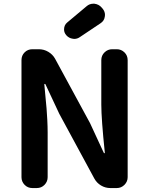

<svg xmlns="http://www.w3.org/2000/svg" viewBox="-20 -1002 788 1017"><path d="M151.4 -5.9Q127 -5.9 110.4 -22.9Q93.8 -40 93.8 -63.5V-683.6Q93.8 -708 110.4 -724.6Q127 -741.2 151.4 -741.2H185.5Q212.9 -741.2 235.8 -727.5Q258.8 -713.9 271.5 -691.4L457 -349.6L529.3 -193.4Q531.2 -190.4 533.7 -190.4Q536.1 -190.4 535.2 -193.4Q516.6 -372.1 516.6 -448.2V-683.6Q516.6 -708 533.7 -724.6Q550.8 -741.2 574.2 -741.2H598.6Q622.1 -741.2 639.2 -724.6Q656.2 -708 656.2 -683.6V-63.5Q656.2 -40 639.2 -22.9Q622.1 -5.9 598.6 -5.9H564.5Q538.1 -5.9 515.1 -19.5Q492.2 -33.2 479.5 -56.6L293.9 -399.4L220.7 -555.7Q219.7 -557.6 217.3 -557.6Q214.8 -557.6 214.8 -554.7Q215.8 -541 220.2 -496.1Q224.6 -451.2 226.6 -427.7Q228.5 -404.3 230.5 -367.2Q232.4 -330.1 232.4 -300.8V-63.5Q232.4 -40 215.8 -22.9Q199.2 -5.9 174.8 -5.9ZM403.3 -805.7Q389.6 -795.9 373 -795.9Q369.1 -795.9 365.2 -796.9Q344.7 -799.8 331.1 -815.4Q319.3 -829.1 319.3 -845.7Q319.3 -869.1 335.9 -882.8L438.5 -968.8Q454.1 -982.4 474.6 -982.4Q476.6 -982.4 479.5 -982.4Q503.9 -979.5 518.6 -961.9L524.4 -955.1Q536.1 -940.4 536.1 -922.9Q536.1 -918.9 535.2 -914.1Q532.2 -891.6 512.7 -878.9Z"/></svg>

Font: Gen Jyuu Gothic Bold
Style: Bold
Weight: 700
Designer: [Source Han Sans]
Ryoko NISHIZUKA  (kana & ideographs); Paul D. Hunt (Latin, Greek & Cyrillic); Wenlong ZHANG  (bopomofo
Version: Version 1.002.20150607